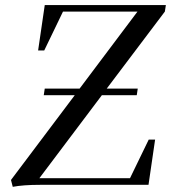

<svg xmlns="http://www.w3.org/2000/svg" viewBox="-20 -722 678 750"><path d="M22.9 -19 272 -350.1H150.9L154.8 -376H291L517.1 -676.8H226.1L152.8 -524.9H128.9L154.8 -702.1H627.9L624 -676.8L397 -376H518.1L514.2 -350.1H377.9L133.8 -25.9H487.8L561 -176.8H585.9L560.1 0H136.2Q70.8 0 29.8 7.8Z"/></svg>

Font: Dihjauti
Style: Bold Italic
Weight: 700
Italic angle: -9°
Designer: T. Christopher White
Version: Version 3.0.0